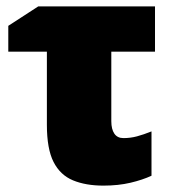

<svg xmlns="http://www.w3.org/2000/svg" viewBox="-20 -573 533 602"><path d="M466 -553V-411H329V-193Q329 -168 338.5 -154Q348 -140 367 -140Q389 -140 409.5 -145.5Q430 -151 455 -161V-22Q427 -9 389 0Q351 9 304 9Q249 9 209 -7.5Q169 -24 148 -65Q127 -106 127 -182V-411H6V-492L100 -553Z"/></svg>

Font: Noto Sans Display Black
Style: Regular
Weight: 900
Designer: Monotype Design Team
Foundry: Monotype Imaging Inc.
Version: Version 2.003